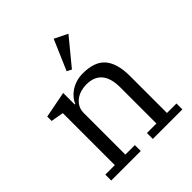

<svg xmlns="http://www.w3.org/2000/svg" viewBox="-209 -917 1057 1057"><g transform="rotate(-45 319.5 -388.0)"><path d="M50 -46H124V-451L50 -464V-498L204 -528V-438H208Q214 -453 226.5 -469Q239 -485 257.5 -498Q276 -511 301 -519.5Q326 -528 356 -528Q449 -528 489.5 -479.5Q530 -431 530 -334V-46H604V0H374V-46H448V-327Q448 -471 327 -471Q305 -471 283.5 -465Q262 -459 244.5 -446Q227 -433 216.5 -414Q206 -395 206 -369V-46H280V0H50ZM302 -599 378 -776 455 -738 329 -585Z"/></g></svg>

Font: IBM Plex Serif
Style: Regular
Weight: 400
Designer: Mike Abbink, Paul van der Laan, Pieter van Rosmalen
Foundry: Bold Monday
Version: Version 2.6